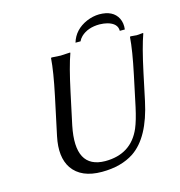

<svg xmlns="http://www.w3.org/2000/svg" viewBox="-118 -908 956 1022"><g transform="rotate(-15 360.5 -397.0)"><path d="M359.9 -690.9Q379.9 -758.3 450.7 -789.1Q485.4 -803.7 520 -804.2Q596.7 -804.2 623 -752Q636.2 -725.1 631.8 -690.9H604Q604.5 -731.9 550.8 -746.6Q531.2 -751.5 508.8 -752Q443.4 -752 405.3 -715.8Q393.1 -703.6 387.7 -690.9ZM615.7 -444.8Q643.1 -574.2 647.9 -645L650.9 -647.9Q652.8 -647.9 685.1 -645L720.7 -647.9L721.2 -645Q696.8 -577.6 668.5 -444.8L636.7 -294.9Q596.2 -104.5 496.1 -37.1Q425.3 9.8 318.8 9.8Q205.1 9.8 156.2 -60.5Q112.8 -125 136.2 -235.8L180.7 -444.8Q208 -574.2 212.9 -645L215.8 -647.9Q217.8 -647.9 266.1 -645L318.8 -647.9L319.3 -645Q294.9 -577.6 266.6 -444.8L229 -269Q183.1 -42.5 350.6 -41Q493.7 -41 547.9 -167Q564.9 -207.5 580.1 -276.9Z"/></g></svg>

Font: Linux Biolinum Capitals O
Style: Italic Samll Caps
Weight: 400
Italic angle: -12°
Designer: Philipp H. Poll
Foundry: Philipp H. Poll
Version: Version 0.6.2